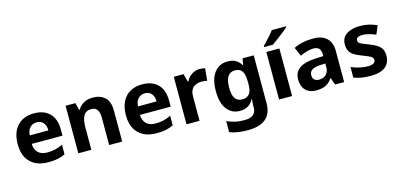

<svg xmlns="http://www.w3.org/2000/svg" viewBox="-81 -1330 4464 2134"><g transform="rotate(-15 2150.5 -263.0)"><path d="M308 -557Q386 -557 440.5 -527.5Q495 -498 523.5 -442.5Q552 -387 552 -305V-235H198Q199 -173 235.5 -135.5Q272 -98 341 -98Q392 -98 433 -107.5Q474 -117 520 -139V-29Q480 -9 435 0.5Q390 10 324 10Q240 10 178 -21Q116 -52 81 -114.5Q46 -177 46 -270Q46 -363 78.5 -427Q111 -491 169.5 -524Q228 -557 308 -557ZM313 -453Q267 -453 236.5 -423Q206 -393 201 -332H415Q416 -367 404 -394Q392 -421 369.5 -437Q347 -453 313 -453Z M985 -557Q1071 -557 1123.5 -509Q1176 -461 1176 -357V0H1026V-313Q1026 -376 1004 -407Q982 -438 937 -438Q875 -438 848 -392Q821 -346 821 -257V0H671V-547H784L805 -464H811Q827 -492 851.5 -512.5Q876 -533 909 -545Q942 -557 985 -557Z M1553 -557Q1631 -557 1685.5 -527.5Q1740 -498 1768.5 -442.5Q1797 -387 1797 -305V-235H1443Q1444 -173 1480.5 -135.5Q1517 -98 1586 -98Q1637 -98 1678 -107.5Q1719 -117 1765 -139V-29Q1725 -9 1680 0.5Q1635 10 1569 10Q1485 10 1423 -21Q1361 -52 1326 -114.5Q1291 -177 1291 -270Q1291 -363 1323.5 -427Q1356 -491 1414.5 -524Q1473 -557 1553 -557ZM1558 -453Q1512 -453 1481.5 -423Q1451 -393 1446 -332H1660Q1661 -367 1649 -394Q1637 -421 1614.5 -437Q1592 -453 1558 -453Z M2214 -556Q2232 -556 2249.5 -554Q2267 -552 2277 -549L2263 -408Q2251 -411 2236 -413Q2221 -415 2196 -415Q2172 -415 2149 -408.5Q2126 -402 2107 -387Q2088 -372 2077 -345.5Q2066 -319 2066 -278V0H1916V-547H2029L2052 -456H2059Q2073 -484 2096 -507Q2119 -530 2149.5 -543Q2180 -556 2214 -556Z M2535 -557Q2597 -557 2633.5 -533Q2670 -509 2691 -473H2695L2707 -547H2836V7Q2836 81 2806.5 133Q2777 185 2716 212.5Q2655 240 2560 240Q2494 240 2445 232Q2396 224 2351 207V80Q2398 100 2443.5 111Q2489 122 2552 122Q2622 122 2654 93Q2686 64 2686 13V-5Q2686 -22 2687.5 -41Q2689 -60 2691 -82H2686Q2667 -42 2628.5 -16Q2590 10 2529 10Q2438 10 2382 -61.5Q2326 -133 2326 -271Q2326 -409 2382.5 -483Q2439 -557 2535 -557ZM2589 -440Q2552 -440 2527 -420Q2502 -400 2490.5 -362Q2479 -324 2479 -269Q2479 -185 2506 -146Q2533 -107 2588 -107Q2620 -107 2641 -118Q2662 -129 2674.5 -148Q2687 -167 2692 -194Q2697 -221 2697 -254V-283Q2697 -331 2687.5 -366Q2678 -401 2654.5 -420.5Q2631 -440 2589 -440Z M3131 0H2981V-547H3131ZM3267 -757Q3250 -742 3225.5 -722Q3201 -702 3173 -680.5Q3145 -659 3118.5 -639.5Q3092 -620 3072 -606H2971V-618Q2990 -637 3014.5 -663.5Q3039 -690 3063 -717Q3087 -744 3103 -766H3267Z M3522 -557Q3621 -557 3675.5 -506.5Q3730 -456 3730 -360V0H3626L3597 -81H3594Q3573 -51 3548.5 -31Q3524 -11 3490.5 -0.5Q3457 10 3409 10Q3360 10 3322.5 -9Q3285 -28 3264 -65.5Q3243 -103 3243 -159Q3243 -246 3306 -288Q3369 -330 3486 -335L3581 -339V-356Q3581 -406 3559 -427.5Q3537 -449 3496 -449Q3461 -449 3421.5 -438Q3382 -427 3341 -408L3297 -509Q3343 -533 3399 -545Q3455 -557 3522 -557ZM3523 -251Q3459 -249 3427.5 -228Q3396 -207 3396 -167Q3396 -133 3415.5 -115.5Q3435 -98 3470 -98Q3521 -98 3551 -128.5Q3581 -159 3581 -208V-254Z M4260 -161Q4260 -111 4236.5 -72Q4213 -33 4163.5 -11.5Q4114 10 4035 10Q3977 10 3930.5 2.5Q3884 -5 3841 -22V-144Q3891 -121 3942.5 -111Q3994 -101 4029 -101Q4075 -101 4096.5 -114Q4118 -127 4118 -151Q4118 -170 4105 -182.5Q4092 -195 4064 -207Q4036 -219 3989 -237Q3943 -254 3910.5 -274.5Q3878 -295 3861.5 -325.5Q3845 -356 3845 -402Q3845 -478 3904 -517.5Q3963 -557 4061 -557Q4114 -557 4160.5 -546Q4207 -535 4253 -514L4212 -416Q4174 -433 4132.5 -443.5Q4091 -454 4062 -454Q4027 -454 4007.5 -443Q3988 -432 3988 -410Q3988 -392 3999.5 -381Q4011 -370 4037.5 -359.5Q4064 -349 4109 -331Q4156 -313 4189.5 -292.5Q4223 -272 4241.5 -241.5Q4260 -211 4260 -161Z"/></g></svg>

Font: Noto Sans Hebrew Thin
Style: Bold
Weight: 700
Version: Version 3.001